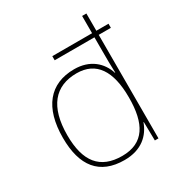

<svg xmlns="http://www.w3.org/2000/svg" viewBox="-181 -881 944 1012"><g transform="rotate(-30 291.0 -375.0)"><path d="M283 10C388 10 444 -46 468 -113H470L472 0H494V-630H568V-655H494V-760H468V-655H226V-630H468V-543C468 -501 468 -459 470 -414H468C446 -484 387 -538 291 -538C141 -538 59 -437 59 -254C59 -83 131 10 283 10ZM283 -15C149 -15 86 -94 86 -254C86 -427 159 -513 291 -513C410 -513 467 -426 467 -266V-263C467 -107 416 -15 283 -15Z"/></g></svg>

Font: Noto Sans Gurmukhi Thin
Style: Regular
Weight: 100
Designer: Jelle Bosma - Monotype Design Team
Foundry: Monotype Imaging Inc.
Version: Version 2.004